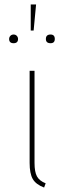

<svg xmlns="http://www.w3.org/2000/svg" viewBox="-20 -837 296 862"><path d="M118 -817H142L131 -700H118ZM61 -662Q61 -643 41 -643Q21 -643 21 -662Q21 -670 26.5 -676Q32 -682 41 -682Q50 -682 55.5 -676Q61 -670 61 -662ZM207 -682Q226 -682 226 -662Q226 -643 207 -643Q186 -643 186 -662Q186 -682 207 -682ZM135 -519V-106Q135 -65 146 -45Q157 -25 185 -14L178 5Q141 -9 127 -33.5Q113 -58 113 -106V-519Z"/></svg>

Font: FiraGO Thin
Style: Regular
Weight: 100
Designer: bBox Type
Foundry: bBox Type GmbH
Version: Version 1.001;PS 001.001;hotconv 1.0.88;makeotf.lib2.5.64775